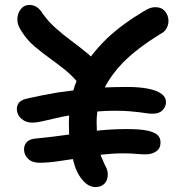

<svg xmlns="http://www.w3.org/2000/svg" viewBox="-20 -739 740 775"><path d="M366 16Q335 16 311 -15Q287 -43 274 -97Q243 -92 214 -88Q172 -82 139 -82Q110 -82 93.5 -98Q77 -114 77 -136Q77 -154 88.5 -166Q100 -178 126 -180Q198 -187 259 -196Q259 -196 259 -196Q258 -220 258 -246Q258 -260 259 -273Q245 -271 232 -268Q190 -259 159.5 -251.5Q129 -244 110 -244Q84 -244 66 -260Q48 -276 48 -299Q48 -315 58 -326Q68 -337 93 -342Q149 -355 215 -366Q245 -370 276 -374Q281 -393 289 -412Q269 -435 245 -455Q214 -480 182 -503Q150 -526 121 -550.5Q92 -575 72 -605Q59 -624 54.5 -636Q50 -648 50 -660Q50 -684 63.5 -701.5Q77 -719 99 -719Q114 -719 127 -711.5Q140 -704 153 -683Q176 -651 206 -624.5Q236 -598 269 -573.5Q302 -549 335 -522Q341 -517 347 -511Q374 -547 412 -584Q471 -640 561 -694Q578 -704 587.5 -707Q597 -710 608 -710Q632 -710 646 -693.5Q660 -677 660 -654Q660 -639 652.5 -625Q645 -611 631 -604Q533 -544 476 -486Q428 -436 403 -386Q448 -388 493 -388Q543 -388 578 -381Q613 -374 631.5 -360.5Q650 -347 650 -327Q650 -309 636.5 -294.5Q623 -280 597 -280Q583 -280 570.5 -282Q558 -284 542 -286Q526 -288 502.5 -290Q479 -292 443 -292Q406 -292 373 -289Q370 -268 370 -246Q370 -227 371 -211Q373 -211 376 -212Q432 -218 492 -218Q547 -218 576 -211.5Q605 -205 616.5 -193.5Q628 -182 628 -164Q628 -140 610.5 -128Q593 -116 569 -116Q547 -116 528 -118Q509 -120 475 -120Q436 -120 392 -115Q389 -114 386 -114Q389 -104 393 -97Q401 -77 408 -64Q415 -51 415 -35Q415 -11 401.5 2.5Q388 16 366 16Z"/></svg>

Font: Shantell Sans Light Medium
Style: Regular
Weight: 500
Version: Version 1.008;[ac192a2d6]